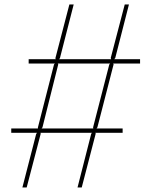

<svg xmlns="http://www.w3.org/2000/svg" viewBox="-20 -830 670 850"><path d="M463.9 -544.9 467.8 -548.8H235.8L237.8 -544.9L168 -266.1L164.1 -261.2H393.1L392.1 -266.1ZM600.1 -567.9V-548.8H481L482.9 -544.9L411.1 -266.1L407.2 -261.2H522.9V-242.2H401.9L403.8 -238.8L341.8 0H323.2L383.8 -237.8L387.2 -242.2H159.2L160.2 -237.8L98.1 0H79.1L140.1 -236.8L144 -242.2H29.8V-261.2H147.9V-266.1L219.2 -544.9L223.1 -548.8H106.9V-567.9H227.1L225.1 -571.8L287.1 -810.1H306.2L245.1 -571.8L241.2 -567.9H472.2L470.2 -573.2L532.2 -810.1H550.8L490.2 -573.2L485.8 -567.9Z"/></svg>

Font: Sinkin Sans 100 Thin
Style: Regular
Weight: 100
Designer: Keith Bates
Foundry: K-Type
Version: Sinkin Sans (version 1.0)  by Keith Bates   •   © 2014   www